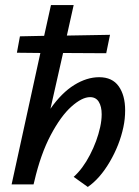

<svg xmlns="http://www.w3.org/2000/svg" viewBox="-20 -731 549 761"><path d="M476 -294Q476 -259 469 -227Q454 -156 415 -89.5Q376 -23 328 10L272 -30Q308 -62 336.5 -117Q365 -172 377 -227Q383 -254 383 -278Q383 -309 371.5 -327.5Q360 -346 337 -346Q305 -346 263 -308.5Q221 -271 181 -195.5Q141 -120 116 -12L113 0H26L140 -521L47 -522L59 -587L155 -589L182 -711H272L245 -590L416 -593L401 -520L230 -521L180 -300Q224 -363 274 -394Q324 -425 373 -425Q425 -425 450.5 -389Q476 -353 476 -294Z"/></svg>

Font: Ysabeau Semibold
Style: Italic
Weight: 600
Italic angle: -12°
Designer: Christian Thalmann (Catharsis Fonts)
Version: Version 0.003